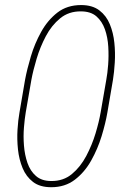

<svg xmlns="http://www.w3.org/2000/svg" viewBox="-20 -742 509 771"><path d="M433.6 -421.4 411.1 -289.6Q403.8 -247.1 388.2 -195.8Q372.6 -144.5 346.2 -97.4Q319.8 -50.3 280.5 -20.3Q241.2 9.8 185.5 9.8Q140.1 9.8 112.5 -11.5Q85 -32.7 70.8 -66.9Q56.6 -101.1 52.2 -141.6Q47.9 -182.1 50.3 -220.9Q52.7 -259.8 58.1 -289.6L80.6 -421.4Q88.4 -463.4 103.8 -515.1Q119.1 -566.9 145.3 -614Q171.4 -661.1 210.4 -691.4Q249.5 -721.7 305.7 -721.7Q351.1 -721.7 379.2 -700.2Q407.2 -678.7 421.1 -644.5Q435.1 -610.4 439.2 -570.3Q443.4 -530.3 440.9 -490.7Q438.5 -451.2 433.6 -421.4ZM384.3 -291.5 406.7 -420.9Q411.6 -446.8 414.3 -481.9Q417 -517.1 414.8 -554.4Q412.6 -591.8 401.4 -624Q390.1 -656.2 367.2 -676.3Q344.2 -696.3 304.7 -696.3Q256.3 -696.8 221.7 -668.5Q187 -640.1 164.1 -596.7Q141.1 -553.2 127 -505.9Q112.8 -458.5 106 -421.4L83.5 -291.5Q79.1 -265.6 76.2 -230.5Q73.2 -195.3 76.2 -157.7Q79.1 -120.1 90.3 -87.6Q101.6 -55.2 124.5 -35.2Q147.5 -15.1 186 -15.1Q234.4 -14.6 268.8 -43.2Q303.2 -71.8 326.4 -115.7Q349.6 -159.7 363.8 -206.8Q377.9 -253.9 384.3 -291.5Z"/></svg>

Font: Roboto Condensed Thin
Style: Italic
Weight: 250
Italic angle: -12°
Designer: Christian Robertson
Foundry: Google
Version: Version 3.008; 2023